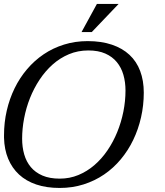

<svg xmlns="http://www.w3.org/2000/svg" viewBox="-30 -933 829 964"><path d="M-9.8 -241.2V-254.4Q-9.8 -317.9 3.9 -377.4Q17.6 -437 43.2 -489.5Q68.8 -542 105.7 -585.4Q142.6 -628.9 189.2 -660.4Q235.8 -691.9 291.5 -709.2Q347.2 -726.6 410.2 -726.6Q479 -726.6 531.7 -708.7Q584.5 -690.9 620.1 -657.7Q655.8 -624.5 673.8 -576.4Q691.9 -528.3 691.9 -467.8Q691.9 -404.3 678.2 -344Q664.6 -283.7 638.9 -230.5Q613.3 -177.2 576.4 -133.1Q539.6 -88.9 492.7 -56.9Q445.8 -24.9 389.6 -7.1Q333.5 10.7 269.5 10.7Q203.6 10.7 152.3 -6.6Q101.1 -23.9 65.7 -56.6Q30.3 -89.4 11 -136Q-8.3 -182.6 -9.8 -241.2ZM413.6 -679.7Q361.3 -679.7 316.4 -660.9Q271.5 -642.1 234.6 -609.4Q197.8 -576.7 168.9 -533.2Q140.1 -489.7 120.6 -440.7Q101.1 -391.6 91.1 -339.1Q81.1 -286.6 81.1 -236.8Q81.1 -194.3 91.6 -157.7Q102.1 -121.1 124.8 -94Q147.5 -66.9 183.3 -51.5Q219.2 -36.1 270 -36.1Q319.8 -36.1 363.5 -54.2Q407.2 -72.3 443.8 -103.8Q480.5 -135.3 509.5 -178Q538.6 -220.7 558.6 -269.8Q578.6 -318.8 589.4 -372.3Q600.1 -425.8 600.1 -478.5Q600.1 -520.5 589.6 -557.1Q579.1 -593.8 556.6 -621.1Q534.2 -648.4 498.8 -664.1Q463.4 -679.7 413.6 -679.7ZM456.5 -913.1H565.4L430.7 -772H379.4Z"/></svg>

Font: Arian Grqi
Style: Italic
Weight: 400
Italic angle: -15°
Designer: Ruben Hakobyan (Tarumian)
Foundry: Ruben Hakobyan (Tarumian)
Version: Version 1.002